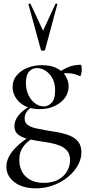

<svg xmlns="http://www.w3.org/2000/svg" viewBox="-20 -750 478 1052"><path d="M176 282Q104 282 59.5 248.5Q15 215 15 163Q15 134 30 106Q45 78 77 48Q109 18 160 -13L170 -2Q150 12 130.5 28.5Q111 45 98.5 68Q86 91 86 126Q86 185 122.5 218.5Q159 252 220 252Q266 252 298 235Q330 218 347 189Q364 160 364 128Q364 96 349 77.5Q334 59 309 48.5Q284 38 253.5 32.5Q223 27 193 23Q161 18 130 10.5Q99 3 79 -13Q59 -29 59 -59Q59 -90 83 -119.5Q107 -149 148 -170L156 -164Q136 -153 125.5 -136.5Q115 -120 115 -101Q115 -78 132 -65.5Q149 -53 176 -47Q203 -41 232 -36Q267 -31 301 -24.5Q335 -18 363 -6.5Q391 5 408.5 26.5Q426 48 426 85Q426 121 406.5 156Q387 191 352.5 219.5Q318 248 272.5 265Q227 282 176 282ZM198 -152Q150 -152 117 -169Q84 -186 66.5 -214Q49 -242 49 -273Q49 -310 71.5 -337Q94 -364 131 -378.5Q168 -393 210 -393Q259 -393 291.5 -376Q324 -359 340 -332.5Q356 -306 356 -277Q356 -241 335 -213Q314 -185 278 -168.5Q242 -152 198 -152ZM221 -167Q244 -167 263 -187Q282 -207 282 -255Q282 -310 251.5 -343.5Q221 -377 182 -377Q156 -377 139 -357.5Q122 -338 122 -296Q122 -258 136 -229Q150 -200 172.5 -183.5Q195 -167 221 -167ZM294 -316 295 -349Q326 -371 356 -383Q386 -395 422 -395Q425 -395 426.5 -387.5Q428 -380 428 -371Q428 -359 425 -345Q422 -331 418 -333Q405 -339 387.5 -344Q370 -349 349 -349Q337 -349 325.5 -347Q314 -345 302 -341ZM136 -726Q135 -729 140.5 -730Q146 -731 147 -729L216 -582L284 -729Q285 -731 290.5 -730Q296 -729 294 -726L227 -477Q226 -472 216 -472Q206 -472 204 -477Z"/></svg>

Font: Cormorant Light Medium
Style: Regular
Weight: 500
Version: Version 4.000